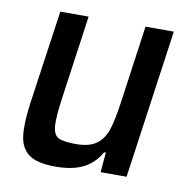

<svg xmlns="http://www.w3.org/2000/svg" viewBox="-64 -575 654 648"><g transform="rotate(10 263.0 -251.0)"><path d="M326 -68H320Q299 -30 262 -11Q225 8 166 8Q104 8 75.5 -12.5Q47 -33 41.5 -74.5Q36 -116 46 -188L92 -510H189L149 -226Q139 -156 141.5 -126.5Q144 -97 160.5 -88Q177 -79 221 -79Q267 -79 291.5 -97Q316 -115 327 -148.5Q338 -182 347 -246L384 -510H481L409 0H320Z"/></g></svg>

Font: Assailand Medium
Style: Italic
Weight: 500
Italic angle: -8°
Designer: Hector Gatti with collaboration of the Omnibus-Type team
Foundry: Omnibus-Type
Version: Version 0.072;October 19, 2019;FontCreator 12.0.0.2547 64-bi